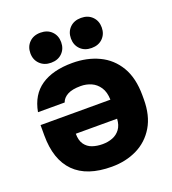

<svg xmlns="http://www.w3.org/2000/svg" viewBox="-137 -844 863 961"><g transform="rotate(-20 295.0 -363.5)"><path d="M285 -543Q363 -543 425.5 -513.5Q488 -484 524 -423.5Q560 -363 560 -270V-250Q560 -163 525 -104.5Q490 -46 430 -16.5Q370 13 295 13Q163 13 96.5 -54Q30 -121 30 -250V-305H402Q401 -346 384 -371.5Q367 -397 341 -408.5Q315 -420 285 -420Q240 -420 215 -406.5Q190 -393 182 -370H40Q56 -458 118.5 -500.5Q181 -543 285 -543ZM401 -204H181Q181 -168 196 -147Q211 -126 235.5 -117.5Q260 -109 290 -109Q319 -109 343.5 -118.5Q368 -128 383.5 -149Q399 -170 401 -204ZM187 -580Q151 -580 128 -602.5Q105 -625 105 -660Q105 -695 127.5 -717.5Q150 -740 187 -740Q224 -740 246.5 -717.5Q269 -695 269 -660Q269 -625 246.5 -602.5Q224 -580 187 -580ZM403 -580Q366 -580 343.5 -602.5Q321 -625 321 -660Q321 -695 343.5 -717.5Q366 -740 403 -740Q440 -740 462.5 -717.5Q485 -695 485 -660Q485 -625 462.5 -602.5Q440 -580 403 -580Z"/></g></svg>

Font: Golos Text
Style: Bold
Weight: 700
Designer: A.Korolkova, Vitaly Kuzmin
Foundry: ParaType Ltd
Version: Version 2.004